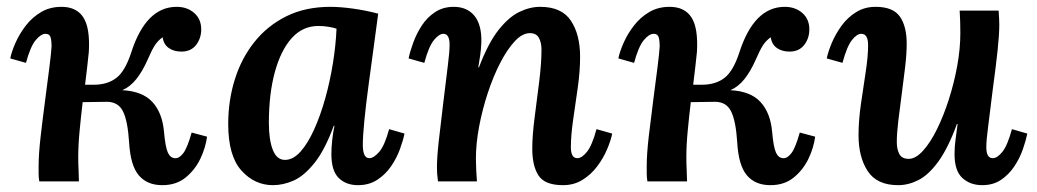

<svg xmlns="http://www.w3.org/2000/svg" viewBox="-20 -531 3035 562"><path d="M95 0Q93 -12 93 -23Q93 -34 93 -44Q93 -80 99 -132Q105 -184 112 -237Q119 -290 124.5 -333.5Q130 -377 131 -396Q131 -412 128 -422Q125 -432 113 -432Q100 -432 84.5 -413.5Q69 -395 56 -347L10 -360Q14 -380 25.5 -406Q37 -432 55.5 -456Q74 -480 100 -495.5Q126 -511 160 -511Q204 -511 224 -480Q244 -449 240 -379Q238 -357 235 -333Q232 -309 229 -283H255Q294 -283 320 -302.5Q346 -322 364 -377Q407 -511 497 -511Q528 -511 548.5 -493Q569 -475 569 -445Q569 -419 554 -399.5Q539 -380 511 -380Q489 -380 474 -390.5Q459 -401 456 -422Q442 -412 433 -398Q424 -384 412 -356Q397 -322 379 -299.5Q361 -277 338 -267Q397 -264 426 -232.5Q455 -201 460 -146Q464 -100 471.5 -84Q479 -68 493 -68Q504 -67 516 -82Q528 -97 541 -143L586 -131Q582 -99 566.5 -66.5Q551 -34 523.5 -11.5Q496 11 455 11Q411 11 386.5 -17.5Q362 -46 358 -113Q354 -177 340 -205Q326 -233 293 -233L222 -232Q217 -190 213 -148Q209 -106 209 -70Q209 -51 210 -32.5Q211 -14 211 0Z M947 -511Q975 -511 1012 -506Q1049 -501 1087 -491Q1081 -446 1073.5 -390.5Q1066 -335 1058.5 -279.5Q1051 -224 1046.5 -178Q1042 -132 1042 -107Q1042 -68 1061 -68Q1074 -68 1090 -86.5Q1106 -105 1119 -153L1164 -140Q1160 -120 1150.5 -94Q1141 -68 1124.5 -44Q1108 -20 1084 -4.5Q1060 11 1028 11Q993 11 971.5 -10Q950 -31 950 -80Q950 -118 959 -163H957Q931 -92 900.5 -54Q870 -16 839.5 -2.5Q809 11 779 11Q725 11 686.5 -32Q648 -75 648 -168Q648 -237 667.5 -299Q687 -361 725 -408.5Q763 -456 818.5 -483.5Q874 -511 947 -511ZM912 -455Q866 -455 834 -419.5Q802 -384 784.5 -320Q767 -256 767 -171Q767 -122 778.5 -92.5Q790 -63 814 -63Q838 -63 859.5 -87Q881 -111 899.5 -152Q918 -193 932 -243Q946 -293 954.5 -346Q963 -399 965 -447Q957 -450 942 -452.5Q927 -455 912 -455Z M1628 11Q1575 11 1556.5 -17Q1538 -45 1538 -96Q1538 -135 1545 -188Q1552 -241 1558.5 -294Q1565 -347 1565 -386Q1565 -406 1557.5 -420Q1550 -434 1531 -434Q1509 -434 1487 -410.5Q1465 -387 1444.5 -347.5Q1424 -308 1408 -259.5Q1392 -211 1382.5 -161Q1373 -111 1373 -66Q1373 -52 1374 -32Q1375 -12 1376 0H1262Q1260 -16 1259.5 -23.5Q1259 -31 1259 -41Q1259 -70 1264 -115.5Q1269 -161 1277 -226Q1286 -301 1291 -340.5Q1296 -380 1296 -400Q1296 -432 1278 -432Q1265 -432 1250 -413.5Q1235 -395 1222 -347L1176 -360Q1180 -380 1189.5 -406Q1199 -432 1214.5 -456Q1230 -480 1253.5 -495.5Q1277 -511 1308 -511Q1347 -511 1368.5 -485Q1390 -459 1389 -408Q1388 -385 1385.5 -368.5Q1383 -352 1380 -334H1382Q1409 -405 1439 -443Q1469 -481 1500 -496Q1531 -511 1561 -511Q1624 -511 1651 -470.5Q1678 -430 1678 -365Q1678 -322 1671 -273.5Q1664 -225 1657.5 -179.5Q1651 -134 1651 -100Q1651 -68 1670 -68Q1683 -68 1698 -86.5Q1713 -105 1726 -153L1772 -140Q1768 -120 1757 -94Q1746 -68 1728 -44Q1710 -20 1685 -4.5Q1660 11 1628 11Z M1875 0Q1873 -12 1873 -23Q1873 -34 1873 -44Q1873 -80 1879 -132Q1885 -184 1892 -237Q1899 -290 1904.5 -333.5Q1910 -377 1911 -396Q1911 -412 1908 -422Q1905 -432 1893 -432Q1880 -432 1864.5 -413.5Q1849 -395 1836 -347L1790 -360Q1794 -380 1805.5 -406Q1817 -432 1835.5 -456Q1854 -480 1880 -495.5Q1906 -511 1940 -511Q1984 -511 2004 -480Q2024 -449 2020 -379Q2018 -357 2015 -333Q2012 -309 2009 -283H2035Q2074 -283 2100 -302.5Q2126 -322 2144 -377Q2187 -511 2277 -511Q2308 -511 2328.5 -493Q2349 -475 2349 -445Q2349 -419 2334 -399.5Q2319 -380 2291 -380Q2269 -380 2254 -390.5Q2239 -401 2236 -422Q2222 -412 2213 -398Q2204 -384 2192 -356Q2177 -322 2159 -299.5Q2141 -277 2118 -267Q2177 -264 2206 -232.5Q2235 -201 2240 -146Q2244 -100 2251.5 -84Q2259 -68 2273 -68Q2284 -67 2296 -82Q2308 -97 2321 -143L2366 -131Q2362 -99 2346.5 -66.5Q2331 -34 2303.5 -11.5Q2276 11 2235 11Q2191 11 2166.5 -17.5Q2142 -46 2138 -113Q2134 -177 2120 -205Q2106 -233 2073 -233L2002 -232Q1997 -190 1993 -148Q1989 -106 1989 -70Q1989 -51 1990 -32.5Q1991 -14 1991 0Z M2609 11Q2547 11 2520 -30Q2493 -71 2493 -135Q2493 -178 2500 -226.5Q2507 -275 2514 -320.5Q2521 -366 2521 -399Q2521 -432 2501 -432Q2488 -432 2473.5 -413.5Q2459 -395 2446 -347L2400 -360Q2404 -380 2415 -406Q2426 -432 2443.5 -456Q2461 -480 2486 -495.5Q2511 -511 2543 -511Q2594 -511 2614 -482.5Q2634 -454 2634 -403Q2634 -374 2629.5 -335.5Q2625 -297 2619.5 -256Q2614 -215 2609.5 -178Q2605 -141 2605 -115Q2605 -94 2612.5 -80Q2620 -66 2640 -66Q2660 -66 2681.5 -89.5Q2703 -113 2722.5 -152.5Q2742 -192 2757.5 -240.5Q2773 -289 2782 -339Q2791 -389 2791 -434Q2791 -448 2790.5 -468Q2790 -488 2789 -500H2903Q2904 -484 2904.5 -476.5Q2905 -469 2905 -459Q2905 -430 2900 -383Q2895 -336 2886 -270Q2877 -195 2872 -157.5Q2867 -120 2867 -100Q2867 -68 2886 -68Q2899 -68 2914 -86.5Q2929 -105 2942 -153L2987 -140Q2983 -120 2974 -94Q2965 -68 2949 -44Q2933 -20 2910 -4.5Q2887 11 2855 11Q2820 11 2797 -10Q2774 -31 2774 -80Q2774 -102 2777 -123Q2780 -144 2783 -168H2781Q2755 -97 2726.5 -58Q2698 -19 2668.5 -4Q2639 11 2609 11Z"/></svg>

Font: Lora SemiBold
Style: Italic
Weight: 600
Italic angle: -3°
Designer: Olga Karpushina, Alexei Vanyashin (Cyrillic)
Foundry: Cyreal
Version: Version 3.011; ttfautohint (v1.8.4.7-5d5b)